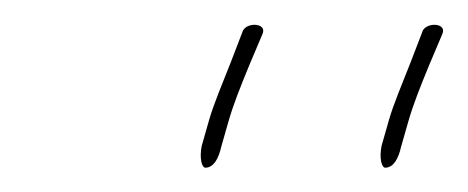

<svg xmlns="http://www.w3.org/2000/svg" viewBox="-20 -602 385 158"><path d="M146 -482C144 -472 146 -464 149 -464C156 -464 160 -472 162 -481L168 -502C172 -516 178 -531 185 -548L196 -574C200 -583 184 -584 180 -577L170 -551C163 -533 156 -517 152 -503ZM294 -482C292 -472 294 -464 297 -464C304 -464 308 -472 310 -481L316 -502C320 -516 326 -531 333 -548L344 -574C348 -583 332 -584 328 -577L318 -551C311 -533 304 -517 300 -503Z"/></svg>

Font: Stray Cat
Style: ExLtCnObl
Weight: 200
Version: Version 1.0